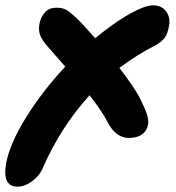

<svg xmlns="http://www.w3.org/2000/svg" viewBox="-63 -487 664 724"><path d="M2.9 216.8Q-56.6 216.8 -39.1 125Q-24.9 52.7 35.6 -44.9Q96.2 -142.6 183.1 -235.8Q151.4 -271.5 117.2 -311Q96.7 -334 88.9 -353Q81.1 -372.1 85.9 -397.9Q90.8 -423.3 106.7 -440.7Q122.6 -458 149.9 -458Q172.4 -458 186.8 -450Q201.2 -441.9 227.1 -417Q252.4 -393.1 295.9 -342.8Q356.9 -393.1 409.2 -424.8Q479.5 -466.8 513.2 -466.8Q546.9 -466.8 563.7 -443.6Q580.6 -420.4 574.2 -388.2Q568.8 -358.9 557.4 -343.8Q545.9 -328.6 522.9 -315.9Q455.6 -282.2 387.2 -231Q441.4 -160.6 463.9 -118.2Q485.8 -74.2 491.9 -53.2Q498 -32.2 495.1 -16.1Q490.7 7.3 471.9 20.3Q453.1 33.2 422.9 33.2Q373.5 33.2 341.8 -27.8Q324.7 -63 274.9 -127.9Q165.5 -7.3 99.1 145Q85.9 176.3 58.1 196.5Q30.3 216.8 2.9 216.8Z"/></svg>

Font: Shantell Sans Irregular Bouncy
Style: Bold Italic
Weight: 700
Italic angle: -11.31°
Designer: Stephen Nixon, Anya Danilova, Shantell Martin
Foundry: Arrow Type
Version: Version 1.006;[9816181b4]